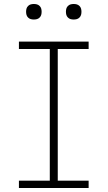

<svg xmlns="http://www.w3.org/2000/svg" viewBox="-20 -944 540 964"><path d="M425 0H75V-37H230V-698H75V-735H425V-698H270V-37H425ZM350 -846Q342 -846 334.5 -848Q327 -850 321 -856Q315 -862 313 -869.5Q311 -877 311 -885Q311 -893 313 -900.5Q315 -908 321 -914Q327 -920 334.5 -922Q342 -924 350 -924Q358 -924 365.5 -922Q373 -920 379 -914Q385 -908 387 -900.5Q389 -893 389 -885Q389 -877 387 -869.5Q385 -862 379 -856Q373 -850 365.5 -848Q358 -846 350 -846ZM150 -846Q142 -846 134.5 -848Q127 -850 121 -856Q115 -862 113 -869.5Q111 -877 111 -885Q111 -893 113 -900.5Q115 -908 121 -914Q127 -920 134.5 -922Q142 -924 150 -924Q158 -924 165.5 -922Q173 -920 179 -914Q185 -908 187 -900.5Q189 -893 189 -885Q189 -877 187 -869.5Q185 -862 179 -856Q173 -850 165.5 -848Q158 -846 150 -846Z"/></svg>

Font: Iosevka Term Curly Extralight
Style: Regular
Weight: 200
Designer: Belleve Invis
Foundry: Belleve Invis
Version: Version 32.3.0